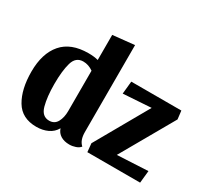

<svg xmlns="http://www.w3.org/2000/svg" viewBox="-147 -936 1264 1179"><g transform="rotate(30 485.0 -347.0)"><path d="M531 -14Q520 0 498.5 7.5Q477 15 455 15Q418 15 393 -0.5Q368 -16 359 -45Q340 -11 304.5 5.5Q269 22 225 22Q122 22 76 -55.5Q30 -133 30 -257Q30 -386 92 -458Q154 -530 278 -530Q319 -530 347 -522V-700L500 -716V-100Q500 -72 507 -51Q514 -30 531 -14ZM276 -470Q223 -470 206.5 -412.5Q190 -355 190 -262Q190 -171 206.5 -110.5Q223 -50 274 -50Q312 -50 329.5 -82Q347 -114 347 -160V-446Q313 -470 276 -470ZM958 -87 949 0H575L569 -60L781 -433L583 -420L592 -510H947L954 -451L740 -76Z"/></g></svg>

Font: Sansita
Style: Bold
Weight: 700
Designer: Pablo Cosgaya
Foundry: Omnibus-Type
Version: Version 1.006